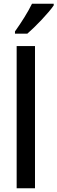

<svg xmlns="http://www.w3.org/2000/svg" viewBox="-20 -1006 307 1026"><path d="M267 -977V-986H151C129 -941 95 -887 60 -838V-826H126C170 -864 240 -937 267 -977ZM167 0V-760H69V0Z"/></svg>

Font: Noto Sans Armenian Condensed Medium
Style: Regular
Weight: 500
Width: 3
Designer: Monotype Design Team
Foundry: Monotype Imaging Inc.
Version: Version 2.008